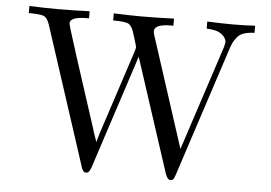

<svg xmlns="http://www.w3.org/2000/svg" viewBox="-50 -751 1184 839"><g transform="rotate(5 541.5 -331.0)"><path d="M45.9 -651.9V-683.1Q107.9 -680.2 169.9 -680.2Q239.7 -680.2 310.1 -683.1V-651.9Q310.1 -651.9 300.8 -651.9Q227.1 -651.9 227.1 -622.6Q227.1 -616.2 268.1 -487.8L372.1 -167Q374 -158.2 380.1 -142.1Q386.2 -126 388.2 -117.2H389.2L400.9 -157.2L521 -523.9Q525.9 -539.1 525.9 -544.9Q525.9 -548.8 506.8 -608.9Q497.1 -637.7 481.9 -644.8Q466.8 -651.9 416 -651.9V-683.1Q492.2 -680.2 533.2 -680.2Q606.4 -680.2 680.2 -683.1V-651.9H669.9Q597.2 -651.9 597.2 -620.6Q597.2 -616.2 599.1 -607.9L757.8 -118.2L909.2 -580.1Q913.1 -596.2 913.1 -599.1Q913.1 -618.2 892.1 -634.5Q871.1 -650.9 826.2 -651.9V-683.1Q884.3 -680.2 941.9 -680.2Q989.7 -680.2 1036.1 -683.1V-651.9Q1008.3 -650.9 989.3 -644.5Q970.2 -638.2 959.2 -623.5Q948.2 -608.9 943.6 -599.4Q939 -589.8 932.1 -568.8L747.1 -2.9Q746.1 -2 744.6 2.9Q743.2 7.8 742.2 10Q741.2 12.2 739 15.1Q736.8 18.1 733.4 19.5Q730 21 726.1 21Q712.9 21 704.1 -3.9L541 -503.9Q538.1 -496.1 517.1 -430.2L377.9 -3.9Q369.1 21 356.9 21Q353 21 350.1 20Q347.2 19 345.7 17.6Q344.2 16.1 342 12.5Q339.8 8.8 338.9 7.3Q337.9 5.9 336.4 2Q335 -2 335 -2.9L137.2 -609.9Q127.4 -638.7 112.1 -645.3Q96.7 -651.9 45.9 -651.9Z"/></g></svg>

Font: CMU Serif Upright Italic
Style: UprightItalic
Weight: 500
Version: Version 0.7.0